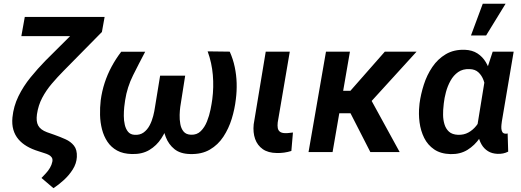

<svg xmlns="http://www.w3.org/2000/svg" viewBox="-20 -800 2742 1010"><path d="M450.2 -710.9H530.3L516.1 -631.8L314.5 -427.2Q282.2 -394.5 252.7 -359.9Q223.1 -325.2 202.1 -285.6Q181.2 -246.1 174.3 -198.2Q171.9 -180.2 173.3 -165.5Q174.8 -150.9 180.9 -139.6Q187 -128.4 198.5 -119.6Q210 -110.8 227.1 -104.5L266.1 -90.8Q296.4 -80.1 324.2 -67.6Q352.1 -55.2 369.1 -33.7Q386.2 -12.2 384.3 25.9Q382.3 60.5 362.8 91.3Q343.3 122.1 315.7 147.2Q288.1 172.4 261.2 189.9L198.2 136.2Q209.5 124.5 221.7 111.3Q233.9 98.1 242.9 82.8Q252 67.4 255.4 50.3Q257.8 36.6 252.2 28.3Q246.6 20 236.3 14.6Q226.1 9.3 214.4 5.9L181.2 -4.9Q147.9 -15.1 121.6 -30.5Q95.2 -45.9 76.9 -67.4Q58.6 -88.9 50.3 -117.4Q42 -146 45.4 -182.1Q51.3 -241.2 77.1 -293.9Q103 -346.7 140.9 -393.1Q178.7 -439.5 218.3 -480ZM110.4 -710.9H476.6L459 -609.9H92.3Z M1072.3 -529.8 1188.5 -528.3Q1206.1 -489.3 1214.8 -447.5Q1223.6 -405.8 1224.9 -363Q1226.1 -320.3 1220.7 -278.3Q1214.8 -226.6 1199 -175Q1183.1 -123.5 1155 -80.8Q1127 -38.1 1083.7 -12.9Q1040.5 12.2 980 10.3Q928.7 9.3 897.9 -15.4Q867.2 -40 852.1 -78.9Q836.9 -117.7 833.7 -161.9Q830.6 -206.1 835.4 -246.6L860.8 -401.9H954.1L928.2 -237.3Q925.8 -219.7 925 -195.6Q924.3 -171.4 928.5 -147.7Q932.6 -124 945.6 -108.2Q958.5 -92.3 984.4 -91.3Q1015.6 -89.8 1036.1 -110.1Q1056.6 -130.4 1068.8 -161.1Q1081.1 -191.9 1087.4 -223.6Q1093.8 -255.4 1096.7 -277.8Q1105 -341.3 1099.6 -405.5Q1094.2 -469.7 1072.3 -529.8ZM617.7 -527.8H743.7Q711.4 -466.8 680.2 -404.3Q648.9 -341.8 638.2 -272.5Q635.7 -258.8 633.5 -236.8Q631.3 -214.8 631.3 -190.2Q631.3 -165.5 636.5 -143.6Q641.6 -121.6 653.6 -106.9Q665.5 -92.3 687.5 -90.8Q715.8 -88.9 735.4 -103Q754.9 -117.2 767.1 -140.4Q779.3 -163.6 785.9 -189.7Q792.5 -215.8 795.4 -237.3L822.3 -401.9H915L889.2 -246.6Q882.8 -202.1 868.2 -156.2Q853.5 -110.4 828.6 -72Q803.7 -33.7 765.6 -11Q727.5 11.7 674.3 10.3Q627.4 9.3 595.9 -8.1Q564.5 -25.4 545.2 -54.4Q525.9 -83.5 516.6 -119.6Q507.3 -155.8 506.3 -195.1Q505.4 -234.4 509.8 -272.5Q516.1 -319.8 530.5 -364Q544.9 -408.2 566.9 -449.2Q588.9 -490.2 617.7 -527.8Z M1377.9 -528.3H1504.4L1440.9 -155.8Q1439 -138.7 1441.2 -126.5Q1443.4 -114.3 1452.4 -107.2Q1461.4 -100.1 1479.5 -99.6Q1489.7 -99.1 1500.2 -100.6Q1510.7 -102.1 1521 -103L1512.7 -5.9Q1494.1 0 1474.9 2.7Q1455.6 5.4 1436 4.9Q1390.6 4.4 1362.3 -15.4Q1334 -35.2 1322 -69.1Q1310.1 -103 1314.5 -146Z M1820.8 -528.3 1729.5 0H1603L1694.8 -528.3ZM2171.4 -528.3 1876 -204.1H1739.7L1744.1 -322.3H1823.2L2004.4 -528.3ZM1928.2 0 1810.1 -231 1920.9 -294.9 2082.5 0Z M2186 -245.1 2187 -255.9Q2193.4 -304.2 2209.5 -354.7Q2225.6 -405.3 2254.2 -447.5Q2282.7 -489.7 2325.2 -514.9Q2367.7 -540 2425.3 -538.1Q2464.4 -536.6 2491.5 -519Q2518.6 -501.5 2535.6 -472.9Q2552.7 -444.3 2561.5 -409.7Q2570.3 -375 2573 -339.4Q2575.7 -303.7 2573.7 -272.9L2571.3 -246.6Q2564 -204.6 2547.4 -158.9Q2530.8 -113.3 2503.9 -74.2Q2477.1 -35.2 2439.2 -11.7Q2401.4 11.7 2350.6 10.7Q2298.3 9.3 2264.2 -13.9Q2230 -37.1 2211.4 -74.5Q2192.9 -111.8 2187 -156.5Q2181.2 -201.2 2186 -245.1ZM2314.5 -255.9 2313.5 -245.6Q2310.5 -222.2 2310.8 -196Q2311 -169.9 2318.1 -146.2Q2325.2 -122.6 2341.8 -107.4Q2358.4 -92.3 2389.2 -90.8Q2419.9 -89.8 2443.6 -102.8Q2467.3 -115.7 2485.1 -137.9Q2502.9 -160.2 2514.2 -187Q2525.4 -213.9 2530.8 -240.2L2535.6 -275.4Q2537.1 -298.3 2534.9 -325.7Q2532.7 -353 2523.7 -377.9Q2514.6 -402.8 2496.8 -419.4Q2479 -436 2449.7 -436.5Q2414.6 -438 2390.1 -420.9Q2365.7 -403.8 2350.1 -375.7Q2334.5 -347.7 2325.9 -315.7Q2317.4 -283.7 2314.5 -255.9ZM2571.8 -528.3H2682.1L2620.1 -162.1Q2619.1 -155.3 2617.9 -144.5Q2616.7 -133.8 2617.4 -123.3Q2618.2 -112.8 2622.8 -105.2Q2627.4 -97.7 2638.7 -96.7Q2641.6 -96.2 2644.5 -96.9Q2647.5 -97.7 2650.4 -98.1L2653.3 -2.4Q2640.1 4.4 2626.5 7.1Q2612.8 9.8 2597.7 9.3Q2567.9 8.3 2546.9 -4.9Q2525.9 -18.1 2513.4 -39.6Q2501 -61 2495.6 -87.2Q2490.2 -113.3 2491.2 -140.1L2537.1 -422.4ZM2457.5 -613.3 2519.5 -780.3H2639.6L2537.1 -613.3Z"/></svg>

Font: Roboto SemiBold
Style: Italic
Weight: 600
Designer: Christian Robertson
Foundry: Google
Version: Version 3.009; 2024